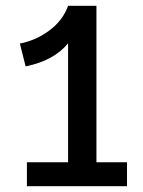

<svg xmlns="http://www.w3.org/2000/svg" viewBox="-20 -645 497 665"><path d="M314 -83H419.9V0H73.2V-83H215.8V-495.1Q167 -435.1 68.8 -415L48.8 -494.1Q106 -505.4 152.1 -540.3Q198.2 -575.2 215.8 -625H314Z"/></svg>

Font: BioRhyme
Style: Regular
Weight: 400
Designer: Aoife Mooney
Foundry: Aoife Mooney Type
Version: Version 1.500;PS 001.500;hotconv 1.0.88;makeotf.lib2.5.64775